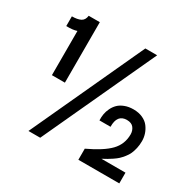

<svg xmlns="http://www.w3.org/2000/svg" viewBox="-161 -933 1134 1113"><g transform="rotate(30 406.0 -376.5)"><path d="M506.8 -752.9H585.9L237.8 0H159.2ZM202.1 -348.1H115.2V-644Q88.4 -634.8 44.9 -636.2V-701.2Q81.1 -701.2 102.5 -711.7Q124 -722.2 127.9 -752.9H202.1ZM767.1 -71.8V0H493.2V-74.2Q592.8 -120.6 637.5 -166.7Q682.1 -212.9 682.1 -278.8Q682.1 -303.2 668 -322Q653.8 -340.8 622.1 -340.8Q557.6 -340.8 559.1 -258.8H484.9Q483.9 -280.3 487.3 -300.8Q490.7 -321.3 500.7 -342Q510.7 -362.8 526.4 -378.2Q542 -393.6 567.4 -403.3Q592.8 -413.1 625 -413.1Q659.7 -413.1 686.5 -400.9Q713.4 -388.7 728.5 -368.4Q743.7 -348.1 751.2 -325.2Q758.8 -302.2 758.8 -277.8Q758.8 -252.4 753.7 -229.7Q748.5 -207 741 -190.2Q733.4 -173.3 720.2 -157Q707 -140.6 695.8 -130.1Q684.6 -119.6 666.5 -107.4Q648.4 -95.2 636.7 -88.6Q625 -82 606 -71.8Z"/></g></svg>

Font: Standard
Style: Bold
Weight: 400
Designer: Bryce Wilner
Version: Version 2.000;PS 2.0;hotconv 16.6.51;makeotf.lib2.5.65220 DE